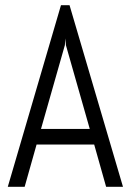

<svg xmlns="http://www.w3.org/2000/svg" viewBox="-20 -720 504 740"><path d="M389 0H454L248 -700H215L10 0H75L121 -163H343ZM230 -546 232 -572 234 -546 326 -223H138Z"/></svg>

Font: Abel
Style: Regular
Weight: 400
Designer: Matthew Desmond
Foundry: Matthew Desmond
Version: Version 1.002